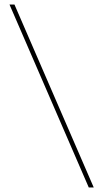

<svg xmlns="http://www.w3.org/2000/svg" viewBox="-20 -790 457 850"><path d="M395 40H373L22 -770H44Z"/></svg>

Font: M PLUS 2 Thin Thin
Style: Regular
Weight: 250
Version: Version 1.001